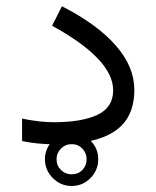

<svg xmlns="http://www.w3.org/2000/svg" viewBox="-20 -473 511 628"><path d="M127 47.9Q127 12.2 152.8 -13.2Q178.7 -38.6 214.4 -38.6Q250.5 -38.6 275.9 -13.2Q301.3 12.2 301.3 47.9Q301.3 83.5 275.9 109.4Q250.5 135.3 214.4 135.3Q178.7 135.3 152.8 109.4Q127 83.5 127 47.9ZM165 47.9Q165 68.8 179.4 83Q193.8 97.2 214.4 97.2Q235.4 97.2 249.3 83Q263.2 68.8 263.2 47.9Q263.2 27.3 249.3 12.9Q235.4 -1.5 214.4 -1.5Q193.8 -1.5 179.4 12.9Q165 27.3 165 47.9ZM155.8 -73.2Q247.1 -73.2 298.6 -97.4Q350.1 -121.6 350.1 -177.7Q350.1 -279.3 150.4 -388.7L182.6 -452.6Q297.9 -393.6 358.6 -324.2Q419.4 -254.9 419.4 -179.2Q419.4 -87.4 355.7 -44.2Q292 -1 163.1 -1Q101.1 -1 52.2 -11.7V-85Q110.8 -73.2 155.8 -73.2Z"/></svg>

Font: Vazirmatn RD FD Light
Style: Regular
Weight: 300
Designer: Saber Rastikerdar
Foundry: Saber Rastikerdar
Version: Version 33.003